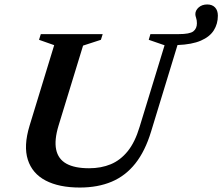

<svg xmlns="http://www.w3.org/2000/svg" viewBox="-20 -829 997 861"><path d="M242.5 -265.5Q223 -201 231.8 -158.5Q240.5 -116 277.5 -95.2Q314.5 -74.5 379.5 -74.5Q433.5 -74.5 476.8 -92.5Q520 -110.5 552.8 -151Q585.5 -191.5 606 -260L718 -626L647 -650.5L654.5 -676H781Q831 -676 847 -688.5Q863 -701 863 -724.5Q863 -738.5 859.5 -748.5Q856 -758.5 856 -765.5Q856 -782.5 871 -795.8Q886 -809 909.5 -809Q931.5 -809 944.2 -795.8Q957 -782.5 957 -758.5Q957 -722 938.8 -693Q920.5 -664 880.8 -646.8Q841 -629.5 776 -627L657.5 -239Q631 -151.5 587 -96Q543 -40.5 480.8 -14.2Q418.5 12 338 12Q244.5 12 184.5 -19.5Q124.5 -51 104.8 -112.8Q85 -174.5 112.5 -265L223 -626.5L155 -650.5L163 -676H440.5L432.5 -650.5L352.5 -624.5Z"/></svg>

Font: Newsreader 16pt 16pt SemiBold
Style: Italic
Weight: 600
Italic angle: -17°
Version: Version 1.003